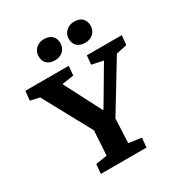

<svg xmlns="http://www.w3.org/2000/svg" viewBox="-210 -1076 1155 1225"><g transform="rotate(-30 367.5 -463.5)"><path d="M391 -346.5H395.5L555 -616.5L471 -634.5L477 -700H734.5L727.5 -630.5L648.5 -613.5L433.5 -260L425.5 -82.5L518.5 -69.5L512.5 0H176L182.5 -69.5L266 -82.5L277 -263L84.5 -616.5L17 -631L24 -700H343.5L337.5 -631.5L250.5 -618.5ZM207 -847.8Q207 -882.5 231.2 -904.5Q255.3 -926.5 290.6 -926.5Q328.5 -926.5 349.3 -906.8Q370 -887 370 -852.6Q370 -817 346.3 -795.2Q322.5 -773.5 285.5 -773.5Q249 -773.5 228 -793.2Q207 -813 207 -847.8ZM429.5 -848.3Q429.5 -883 454 -905Q478.5 -927 514 -927Q551.3 -927 571.9 -907.3Q592.5 -887.5 592.5 -853.1Q592.5 -817.5 568.8 -795.7Q545 -774 509 -774Q471.9 -774 450.7 -793.7Q429.5 -813.5 429.5 -848.3Z"/></g></svg>

Font: Literata
Style: Italic
Weight: 400
Italic angle: -2°
Designer: Latin by Veronika Burian and Jose Scaglione. Greek by Irene Vlachou. Cyrillic by Vera Evstafieva
Foundry: TypeTogether
Version: Version 3.103;gftools[0.9.29]